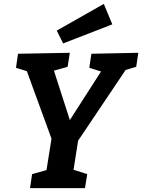

<svg xmlns="http://www.w3.org/2000/svg" viewBox="-20 -979 740 999"><path d="M136.2 0 147 -73 238.4 -98.6 219.5 -78.3 251 -276.9 259.1 -227.1 114 -624.3 133.9 -604.3 63.2 -626.3 73.7 -699.3 343.3 -704.3 331.8 -631.3 242.9 -606.4 254 -631.8 353 -324.8H324.5L517.7 -625.7L526.1 -600.6L444.6 -626.3L455.5 -699.3L699.6 -704.3L688.7 -631.3L614 -609.1L642.7 -628.4L373.1 -227.1L391.1 -276.9L359.9 -78.3L351.5 -99.3L433.8 -73L422.2 0ZM308.5 -753.1 275.3 -819.7 520.1 -958.7 564.4 -852.3Z"/></svg>

Font: Bitter Thin
Style: Italic
Weight: 100
Italic angle: -9°
Designer: Sol Matas, and Bitter project Authors
Foundry: Sol Matas
Version: Version 2.002